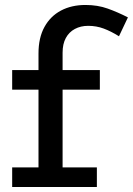

<svg xmlns="http://www.w3.org/2000/svg" viewBox="-20 -753 535 773"><path d="M135 -36V-538Q135 -601 159 -644.5Q183 -688 225.5 -710.5Q268 -733 324 -733Q373 -733 413.5 -718.5Q454 -704 495 -683L459 -607Q427 -627 397.5 -638Q368 -649 335 -649Q305 -649 281.5 -636.5Q258 -624 245 -600Q232 -576 232 -541V-36ZM29 0V-79H370V0ZM29 -392V-471H382V-392Z"/></svg>

Font: BioRhyme ExtraBold
Style: Regular
Weight: 400
Version: Version 1.600;gftools[0.9.33]